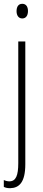

<svg xmlns="http://www.w3.org/2000/svg" viewBox="-24 -747 228 1009"><path d="M63 -688C63 -667 73 -650 93 -650C112 -650 123 -665 123 -689C123 -709 115 -727 93 -727C71 -727 63 -709 63 -688ZM29 242C77 241 109 211 109 116V-529H72V110C72 175 60 206 25 206C15 206 4 203 -4 199V235C3 239 14 242 29 242Z"/></svg>

Font: Noto Sans Ethiopic ExtraCondensed ExtraLight
Style: Regular
Weight: 200
Width: 2
Designer: Monotype Design Team
Foundry: Monotype Imaging Inc.
Version: Version 2.102